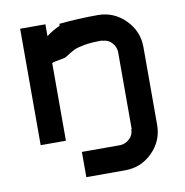

<svg xmlns="http://www.w3.org/2000/svg" viewBox="-76 -573 781 812"><g transform="rotate(-10 314.0 -166.5)"><path d="M396.7 58.3Q418.3 56.7 435.4 40.4Q452.5 24.2 452.5 0H454.2V-333.3Q452.5 -355 436.7 -372.1Q420.8 -389.2 396.7 -389.2V-390.8Q348.3 -390.8 318.8 -385.4Q289.2 -380 275 -373.3Q260.8 -366.7 230 -346.7V-347.5Q226.7 -345 200.8 -340.8Q175 -336.7 171.7 -333.3V0H63.3V-500H171.7V-449.2Q199.2 -470 230 -483.3V-491.7Q311.7 -500 396.7 -500Q465 -500 514.2 -450.8Q563.3 -401.7 563.3 -333.3V0Q563.3 69.2 514.6 117.9Q465.8 166.7 396.7 166.7H230V58.3Z"/></g></svg>

Font: 0xA000
Style: Bold
Weight: 700
Version: Version 0.1